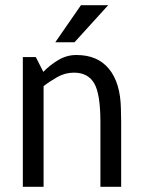

<svg xmlns="http://www.w3.org/2000/svg" viewBox="-20 -720 555 740"><path d="M447 0H367V-250Q367 -358 343 -399Q319 -440 265 -440Q231 -440 201 -423Q171 -406 148 -388V0H68V-500H118L147 -443Q172 -469 204.5 -488.5Q237 -508 274 -508H275Q356 -508 400 -454.5Q444 -401 446 -302L447 -250ZM397 -700 267 -557H193L292 -700Z"/></svg>

Font: Epunda Sans
Style: Regular
Weight: 400
Designer: Simon Atzbach
Foundry: typofactur
Version: Version 2.204; ttfautohint (v1.8.4.7-5d5b)